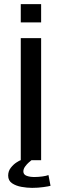

<svg xmlns="http://www.w3.org/2000/svg" viewBox="-20 -775 321 929"><path d="M80.5 0V-590.5H179V0ZM80.5 -755H179V-666.5H80.5ZM135.5 134Q111 134 84.2 129.2Q57.5 124.5 38.5 111.8Q19.5 99 19.5 74.5Q19.5 53 32.2 36.8Q45 20.5 59.8 11Q74.5 1.5 80 0H132.5Q129.5 2 119.8 10.5Q110 19 101.5 30.8Q93 42.5 93 54.5Q93 69.5 108.5 75.5Q124 81.5 146 81.5Q164.5 81.5 184.8 78.8Q205 76 214.5 72L224.5 124Q217 126.5 190.5 130.2Q164 134 135.5 134Z"/></svg>

Font: Anybody ExtraExpanded
Style: Regular
Weight: 400
Width: 8
Designer: Tyler Finck
Foundry: Etcetera Type Company
Version: Version 1.010; ttfautohint (v1.8.3) -l 8 -r 50 -G 200 -x 14 